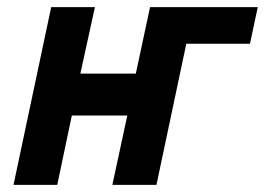

<svg xmlns="http://www.w3.org/2000/svg" viewBox="-20 -520 745 540"><path d="M338 -195H182L141 0H18L124 -500H247L206 -313H362L402 -500H705L683 -397H504L420 0H296Z"/></svg>

Font: PT Sans
Style: Bold Italic
Weight: 700
Italic angle: -12°
Designer: A.Korolkova, O.Umpeleva, V.Yefimov
Foundry: ParaType Ltd
Version: Version 2.003W OFL